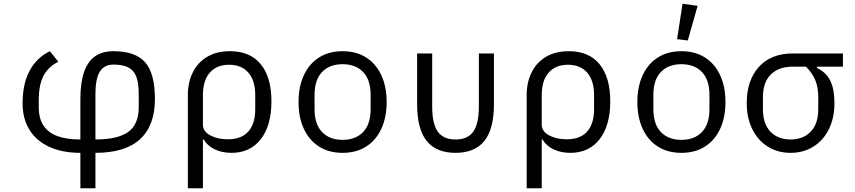

<svg xmlns="http://www.w3.org/2000/svg" viewBox="-20 -800 4540 1020"><path d="M407 12Q310 12 240.5 -20.5Q171 -53 135.5 -112Q100 -171 100 -250Q100 -355 137.5 -424.5Q175 -494 245 -528L290 -472Q236 -445 211 -397Q186 -349 186 -269V-230Q186 -171 211 -133Q236 -95 285 -77Q334 -59 407 -59V-274Q407 -362 427 -418.5Q447 -475 486 -501.5Q525 -528 582 -528Q700 -528 751.5 -468.5Q803 -409 803 -274Q803 -133 724 -60.5Q645 12 487 12V200H407ZM487 -59Q605 -59 661 -99Q717 -139 717 -230V-299Q717 -359 704 -393Q691 -427 661.5 -442Q632 -457 582 -457Q535 -457 511 -420.5Q487 -384 487 -299Z M978 -296Q978 -361 1003.5 -414Q1029 -467 1079.5 -497.5Q1130 -528 1202 -528Q1309 -528 1365.5 -458.5Q1422 -389 1422 -262Q1422 -133 1365.5 -60.5Q1309 12 1210 12Q1160 12 1121 -6.5Q1082 -25 1062 -59H1058V200H978ZM1336 -221V-295Q1336 -372 1299.5 -414Q1263 -456 1197 -456Q1131 -456 1094.5 -414Q1058 -372 1058 -295V-137Q1058 -102 1097 -81Q1136 -60 1190 -60Q1263 -60 1299.5 -101.5Q1336 -143 1336 -221Z M1566 -258Q1566 -340 1594.5 -401Q1623 -462 1675.5 -495Q1728 -528 1800 -528Q1872 -528 1924.5 -495Q1977 -462 2005.5 -401Q2034 -340 2034 -258Q2034 -176 2005.5 -115Q1977 -54 1924.5 -21Q1872 12 1800 12Q1728 12 1675.5 -21Q1623 -54 1594.5 -115Q1566 -176 1566 -258ZM1949 -221V-295Q1949 -376 1909 -417.5Q1869 -459 1800 -459Q1731 -459 1691 -417.5Q1651 -376 1651 -295V-221Q1651 -140 1691 -98.5Q1731 -57 1800 -57Q1869 -57 1909 -98.5Q1949 -140 1949 -221Z M2276 -234Q2276 -143 2305.5 -101Q2335 -59 2400 -59Q2465 -59 2494.5 -101Q2524 -143 2524 -234V-516H2604V-246Q2604 -114 2553 -51Q2502 12 2400 12Q2298 12 2247 -51Q2196 -114 2196 -246V-516H2276Z M2778 -296Q2778 -361 2803.5 -414Q2829 -467 2879.5 -497.5Q2930 -528 3002 -528Q3109 -528 3165.5 -458.5Q3222 -389 3222 -262Q3222 -133 3165.5 -60.5Q3109 12 3010 12Q2960 12 2921 -6.5Q2882 -25 2862 -59H2858V200H2778ZM3136 -221V-295Q3136 -372 3099.5 -414Q3063 -456 2997 -456Q2931 -456 2894.5 -414Q2858 -372 2858 -295V-137Q2858 -102 2897 -81Q2936 -60 2990 -60Q3063 -60 3099.5 -101.5Q3136 -143 3136 -221Z M3366 -258Q3366 -340 3394.5 -401Q3423 -462 3475.5 -495Q3528 -528 3600 -528Q3672 -528 3724.5 -495Q3777 -462 3805.5 -401Q3834 -340 3834 -258Q3834 -176 3805.5 -115Q3777 -54 3724.5 -21Q3672 12 3600 12Q3528 12 3475.5 -21Q3423 -54 3394.5 -115Q3366 -176 3366 -258ZM3749 -221V-295Q3749 -376 3709 -417.5Q3669 -459 3600 -459Q3531 -459 3491 -417.5Q3451 -376 3451 -295V-221Q3451 -140 3491 -98.5Q3531 -57 3600 -57Q3669 -57 3709 -98.5Q3749 -140 3749 -221ZM3577 -592 3606 -780 3686 -769 3634 -585Z M4320 -446V-439Q4369 -416 4391 -371Q4413 -326 4413 -252Q4413 -174 4383.5 -114Q4354 -54 4301 -21Q4248 12 4180 12Q4112 12 4059 -21Q4006 -54 3976.5 -114Q3947 -174 3947 -252Q3947 -373 4011.5 -444.5Q4076 -516 4192 -516H4458V-446ZM4192 -446Q4117 -446 4075 -404.5Q4033 -363 4033 -283V-221Q4033 -142 4073 -100.5Q4113 -59 4180 -59Q4247 -59 4287 -100.5Q4327 -142 4327 -221V-283Q4327 -336 4311.5 -373.5Q4296 -411 4262 -446Z"/></svg>

Font: iA Writer Quattro V
Style: Regular
Weight: 400
Designer: Mike Abbink, Paul van der Laan, Pieter van Rosmalen, Oliver Reichenstein
Foundry: Information Architects Inc.
Version: Version 2.000